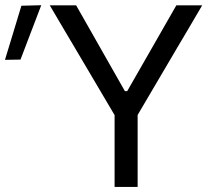

<svg xmlns="http://www.w3.org/2000/svg" viewBox="-138 -734 840 754"><path d="M312 0V-282L158.5 -542Q133.5 -584 110.5 -623Q87.5 -662 57.5 -713H161Q188.5 -665 208 -630.5Q227.5 -596 245 -565.2Q262.5 -534.5 283.5 -497.5L352.5 -376H361.5L428.5 -493Q451 -532 469.2 -564Q487.5 -596 507.5 -631Q527.5 -666 554.5 -713H656Q630.5 -669.5 605.2 -626.5Q580 -583.5 555.5 -542.5L402.5 -282.5V0ZM-118.5 -499Q-102 -552.5 -86 -605.8Q-70 -659 -54 -711.5L24 -713.5Q3.5 -659.5 -17 -606.2Q-37.5 -553 -57.5 -500Z"/></svg>

Font: Commissioner
Style: Regular
Weight: 400
Designer: Kostas Bartsokas
Foundry: Kostas Bartsokas
Version: Version 1.000; ttfautohint (v1.8.3)